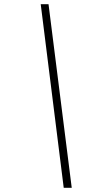

<svg xmlns="http://www.w3.org/2000/svg" viewBox="-20 -690 434 910"><path d="M210 -670H173L282 200H320Z"/></svg>

Font: LT Wave Text Thin Italic
Style: Regular
Weight: 100
Designer: Daniel Lyons
Version: Version 2.5 (Glyphs App)